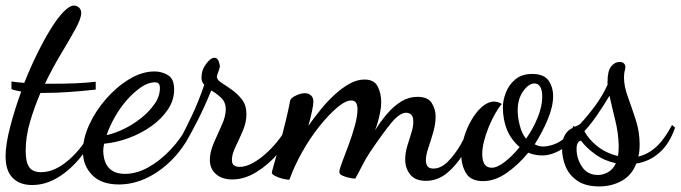

<svg xmlns="http://www.w3.org/2000/svg" viewBox="-26 -617 2439 688"><path d="M89 46Q45 46 19.5 20.5Q-6 -5 -6 -57Q-6 -99 10 -161Q26 -223 50 -289Q42 -291 32.5 -292.5Q23 -294 15 -298V-325Q28 -323 38.5 -322Q49 -321 61 -320Q82 -373 106.5 -423Q131 -473 155 -512Q179 -551 201 -574Q223 -597 239 -597Q249 -597 257 -590Q265 -583 265 -570Q265 -551 244.5 -513.5Q224 -476 193.5 -425.5Q163 -375 135 -317Q143 -317 151.5 -317Q160 -317 168 -317Q208 -317 244 -318.5Q280 -320 317 -324V-296Q262 -290 216.5 -287Q171 -284 132 -284Q129 -284 125.5 -284Q122 -284 119 -284Q97 -233 81.5 -180Q66 -127 66 -77Q66 -35 79 -17.5Q92 0 121 0Q171 0 223 -46Q275 -92 313 -170L327 -160Q302 -102 264 -55Q226 -8 181.5 19Q137 46 89 46Z M400 44Q337 44 304 10Q271 -24 271 -75Q271 -120 293.5 -169.5Q316 -219 354 -262.5Q392 -306 437.5 -333.5Q483 -361 528 -361Q553 -361 575.5 -348Q598 -335 598 -296Q598 -258 575.5 -224.5Q553 -191 516.5 -165Q480 -139 435.5 -122.5Q391 -106 347 -102Q346 -96 345 -90Q344 -84 344 -74Q344 -66 346.5 -52.5Q349 -39 356.5 -25.5Q364 -12 380 -3Q396 6 422 6Q464 6 506.5 -18Q549 -42 586 -81.5Q623 -121 648 -169L665 -155Q638 -95 596 -50.5Q554 -6 503.5 19Q453 44 400 44ZM356 -133Q382 -138 415 -153.5Q448 -169 478 -192.5Q508 -216 527.5 -244Q547 -272 547 -301Q547 -312 543 -317Q539 -322 529 -322Q505 -322 479.5 -304.5Q454 -287 429.5 -259.5Q405 -232 386 -198.5Q367 -165 356 -133Z M806 26Q770 26 748 7Q726 -12 726 -44Q726 -72 740 -104.5Q754 -137 768.5 -168.5Q783 -200 783 -225Q783 -251 766.5 -266.5Q750 -282 731 -293Q708 -236 681.5 -184Q655 -132 638 -104L625 -129Q639 -155 662 -203.5Q685 -252 706 -313Q696 -323 696 -339Q696 -366 712.5 -388Q729 -410 742 -410Q753 -410 757.5 -397.5Q762 -385 762 -380Q762 -375 757 -361.5Q752 -348 751 -343Q751 -331 767.5 -320.5Q784 -310 804.5 -295.5Q825 -281 841 -260.5Q857 -240 857 -208Q857 -178 844 -148Q831 -118 818 -91Q805 -64 805 -45Q805 -29 813 -24Q821 -19 832 -19Q856 -19 882 -34Q908 -49 932.5 -72Q957 -95 976 -120.5Q995 -146 1005 -167L1025 -152Q1006 -109 971 -68Q936 -27 893 -0.5Q850 26 806 26Z M1500 31Q1462 31 1444 8.5Q1426 -14 1426 -45Q1426 -69 1433 -92.5Q1440 -116 1447.5 -139Q1455 -162 1455 -181Q1455 -199 1447.5 -206Q1440 -213 1430 -213Q1406 -213 1376 -176.5Q1346 -140 1300 -72Q1284 -48 1271 -22Q1258 4 1247 23Q1239 23 1225 20Q1211 17 1200.5 12Q1190 7 1190 -1Q1190 -10 1200 -36Q1210 -62 1223 -97Q1236 -132 1245.5 -166.5Q1255 -201 1255 -225Q1255 -240 1250 -248.5Q1245 -257 1233 -257Q1212 -257 1182 -231.5Q1152 -206 1119 -165Q1086 -124 1057.5 -73.5Q1029 -23 1011 27Q1000 27 985 23Q970 19 959 13Q948 7 948 2Q948 -1 956 -29Q964 -57 975.5 -98Q987 -139 997.5 -182Q1008 -225 1014 -258Q1018 -267 1035 -275Q1052 -283 1066 -283Q1080 -283 1088.5 -275Q1097 -267 1097 -253Q1097 -242 1092 -218.5Q1087 -195 1079 -166Q1100 -196 1124 -225.5Q1148 -255 1174.5 -279Q1201 -303 1227.5 -317.5Q1254 -332 1280 -332Q1315 -332 1327.5 -307Q1340 -282 1340 -251Q1340 -234 1336.5 -216Q1333 -198 1328.5 -182Q1324 -166 1318 -150Q1337 -181 1361 -209Q1385 -237 1412 -253.5Q1439 -270 1470 -270Q1507 -270 1521 -248Q1535 -226 1535 -199Q1535 -173 1526.5 -143.5Q1518 -114 1509 -87.5Q1500 -61 1500 -42Q1500 -31 1505.5 -22Q1511 -13 1527 -13Q1554 -13 1579 -38Q1604 -63 1625 -99.5Q1646 -136 1661 -169L1676 -151Q1660 -109 1635 -67Q1610 -25 1576 3Q1542 31 1500 31Z M1705 32Q1661 32 1644 3.5Q1627 -25 1627 -61Q1627 -93 1637 -126Q1647 -159 1664 -188Q1681 -217 1702 -235Q1723 -253 1745 -253Q1751 -253 1759.5 -250.5Q1768 -248 1772 -244Q1761 -232 1748.5 -210Q1736 -188 1725.5 -162.5Q1715 -137 1708.5 -111.5Q1702 -86 1702 -65Q1702 -42 1710 -29Q1718 -16 1736 -16Q1756 -16 1783.5 -37.5Q1811 -59 1836 -90Q1805 -117 1790.5 -152.5Q1776 -188 1776 -233Q1776 -258 1787 -286Q1798 -314 1821 -333Q1844 -352 1881 -352Q1923 -352 1939.5 -328.5Q1956 -305 1956 -272Q1956 -235 1936.5 -188.5Q1917 -142 1890 -100Q1904 -92 1921 -92Q1936 -92 1957 -99Q1978 -106 1997.5 -122.5Q2017 -139 2029 -166L2045 -154Q2024 -105 1987.5 -82.5Q1951 -60 1917 -60Q1904 -60 1891 -62.5Q1878 -65 1867 -70Q1833 -28 1790.5 2Q1748 32 1705 32ZM1859 -120Q1884 -155 1900.5 -195.5Q1917 -236 1917 -270Q1917 -295 1909.5 -306.5Q1902 -318 1889 -318Q1869 -318 1849 -290.5Q1829 -263 1829 -221Q1829 -197 1836.5 -167.5Q1844 -138 1859 -120Z M2121 51Q2072 51 2042.5 30.5Q2013 10 2000.5 -21Q1988 -52 1988 -84Q1988 -113 1996 -129Q2004 -145 2016 -153Q2028 -161 2038.5 -165Q2049 -169 2053 -173Q2080 -202 2106 -237Q2132 -272 2151 -313V-324Q2151 -363 2164 -379Q2177 -395 2194 -395Q2205 -395 2210 -389.5Q2215 -384 2215 -377Q2215 -372 2212.5 -363Q2210 -354 2210 -339Q2210 -308 2224 -269.5Q2238 -231 2252 -188Q2266 -145 2266 -100Q2266 -87 2265 -76.5Q2264 -66 2261 -56Q2294 -63 2324 -89.5Q2354 -116 2382 -169L2393 -160Q2374 -103 2337.5 -70.5Q2301 -38 2254 -31Q2238 11 2202 31Q2166 51 2121 51ZM2117 10Q2134 10 2152 0.5Q2170 -9 2181 -32Q2139 -41 2106.5 -64.5Q2074 -88 2056 -113Q2040 -110 2040 -83Q2040 -49 2059.5 -19.5Q2079 10 2117 10ZM2188 -58Q2190 -66 2190.5 -76Q2191 -86 2191 -94Q2190 -140 2179 -184.5Q2168 -229 2158 -274Q2138 -240 2113.5 -204.5Q2089 -169 2068 -147Q2083 -118 2114.5 -93Q2146 -68 2188 -58Z"/></svg>

Font: Dancing Script SemiBold
Style: Regular
Weight: 600
Designer: Pablo Impallari
Foundry: Pablo Impallari
Version: Version 2.001